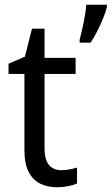

<svg xmlns="http://www.w3.org/2000/svg" viewBox="-20 -780 471 810"><path d="M239 -62Q257 -62 274.5 -65.5Q292 -69 305 -73V-6Q290 1 267 5.5Q244 10 220 10Q181 10 150 -5Q119 -20 101 -54.5Q83 -89 83 -148V-468H16V-511L85 -541L115 -659H168V-536H299V-468H168V-153Q168 -107 186.5 -84.5Q205 -62 239 -62ZM431 -751Q427 -732 415.5 -704Q404 -676 390 -648Q376 -620 362 -600H316V-612Q319 -623 323.5 -642.5Q328 -662 332.5 -683.5Q337 -705 340 -725Q343 -745 344 -760H431Z"/></svg>

Font: Noto Sans Thai SemiCondensed
Style: Regular
Weight: 400
Width: 4
Designer: Monotype Design Team
Foundry: Monotype Imaging Inc.
Version: Version 2.001